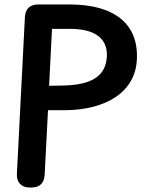

<svg xmlns="http://www.w3.org/2000/svg" viewBox="-20 -806 649 864"><path d="M181 -20 196 -310H271C460 -311 591 -394 596 -541C603 -700 493 -786 292 -786H153C115 -786 94 -767 92 -728L56 -24C54 15 76 38 115 38H120C158 38 179 19 181 -20ZM201 -420 214 -676H297C408 -676 464 -632 461 -554C457 -469 401 -423 260 -421Z"/></svg>

Font: 寒蝉团圆体 Round
Style: Regular
Weight: 500
Designer: 寒蝉字型
Version: Version 2.700;Glyphs 3.1.1 (3135)